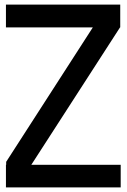

<svg xmlns="http://www.w3.org/2000/svg" viewBox="-20 -820 556 840"><path d="M450 -800H506V-701V-700H505L117 -99H508V0H6V-99H7V-112L386 -700H6V-800Z"/></svg>

Font: Serreria Sobria
Style: Medium
Weight: 500
Version: Version 001.000